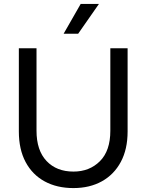

<svg xmlns="http://www.w3.org/2000/svg" viewBox="-20 -946 746 978"><path d="M354 12Q270 12 207.5 -22Q145 -56 110.5 -120.5Q76 -185 76 -276V-700H166V-280Q166 -180 217 -126Q268 -72 354 -72Q436 -72 489 -125Q542 -178 542 -280V-700H630V-276Q630 -186 595.5 -121.5Q561 -57 499 -22.5Q437 12 354 12ZM304 -774 391 -926H484L378 -774Z"/></svg>

Font: Liter
Style: Regular
Weight: 400
Designer: Anton Skugarov
Foundry: skugi
Version: Version 1.004; ttfautohint (v1.8.4.7-5d5b)